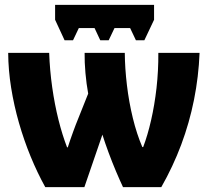

<svg xmlns="http://www.w3.org/2000/svg" viewBox="-20 -771 865 791"><path d="M802.2 -553.2Q798.3 -455.1 779.3 -360.1Q760.3 -265.1 726.6 -175Q692.9 -85 644.5 0H486.8Q474.1 -26.9 458 -64.9Q441.9 -103 427 -143.3Q412.1 -183.6 401.9 -216.3L327.6 0H166.5Q133.8 -59.1 106.2 -126.2Q78.6 -193.4 58.1 -264.9Q37.6 -336.4 25.9 -409.4Q14.2 -482.4 13.7 -553.2H182.6Q185.1 -481.9 195.1 -411.4Q205.1 -340.8 220.9 -277.6Q236.8 -214.4 256.3 -164.1H259.3Q263.7 -178.2 269.5 -194.8Q275.4 -211.4 281.2 -227.8Q287.1 -244.1 292 -256.8L343.3 -385.3Q335.9 -425.8 332 -470.2Q328.1 -514.6 328.6 -553.2H494.1Q494.6 -489.7 502.9 -420.2Q511.2 -350.6 527.3 -284.4Q543.5 -218.3 566.4 -165H569.8Q588.4 -213.9 602.5 -275.9Q616.7 -337.9 624.8 -408.4Q632.8 -479 632.3 -553.2ZM614.7 -751V-689.5L574.7 -605H540L516.1 -655.3H451.7L427.7 -605H393.1L369.6 -655.3H304.7L280.8 -605H246.1L207 -689.5V-751Z"/></svg>

Font: Open Sans SemiCondensed ExtraBold
Style: Regular
Weight: 800
Width: 4
Designer: Monotype Design Team
Foundry: Monotype Imaging Inc.
Version: Version 3.000